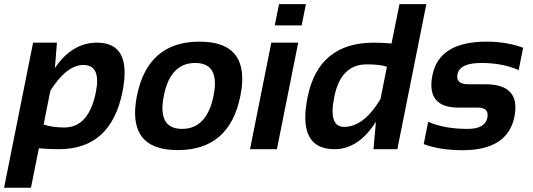

<svg xmlns="http://www.w3.org/2000/svg" viewBox="-65 -718 2563 924"><path d="M145 -118.7Q186.5 -104.5 245.1 -104.5Q362.3 -104.5 396.5 -274.9Q422.4 -405.3 335.9 -405.3Q255.9 -405.3 177.2 -281.2ZM94.2 -512.7H209L199.2 -390.6Q281.7 -512.7 401.9 -512.7Q571.8 -512.7 524.4 -276.4Q469.2 0 218.8 0Q171.4 0 122.1 -4.4L84 185.5H-45.4Z M811 -97.7Q930.7 -97.7 962.9 -258.3Q994.1 -415 874.5 -415Q754.9 -415 723.6 -258.3Q691.4 -97.7 811 -97.7ZM593.8 -256.3Q646 -517.6 895 -517.6Q1144 -517.6 1091.8 -256.3Q1039.6 4.4 790.5 4.4Q542.5 4.4 593.8 -256.3Z M1407.2 -698.2 1386.7 -595.7H1257.3L1277.8 -698.2ZM1370.1 -512.7 1267.6 0H1138.2L1240.7 -512.7Z M1796.9 -396.5Q1767.6 -408.2 1699.2 -408.2Q1574.7 -408.2 1543.5 -250.5Q1514.6 -107.4 1591.3 -107.4Q1686 -107.4 1766.1 -241.2ZM1847.2 0H1732.4L1744.1 -131.8Q1660.2 0 1544.9 0Q1365.2 0 1415 -249.5Q1467.8 -512.7 1733.9 -512.7Q1773.4 -512.7 1819.3 -508.8L1857.4 -698.2H1986.8Z M1974.1 -24.4 1995.6 -131.8Q2074.2 -97.7 2186 -97.7Q2269.5 -97.7 2280.3 -151.4Q2290 -200.2 2233.9 -200.2H2141.1Q1984.9 -200.2 2016.1 -356.4Q2048.3 -517.6 2276.4 -517.6Q2373 -517.6 2452.6 -488.3L2431.2 -380.9Q2352.5 -415 2252.4 -415Q2147.5 -415 2136.7 -361.3Q2127 -312.5 2188 -312.5H2271Q2441.9 -312.5 2410.6 -156.2Q2378.4 4.9 2160.6 4.9Q2053.7 4.9 1974.1 -24.4Z"/></svg>

Font: Sansation
Style: Bold Italic
Weight: 700
Designer: Bernd Montag
Version: Version 1.301